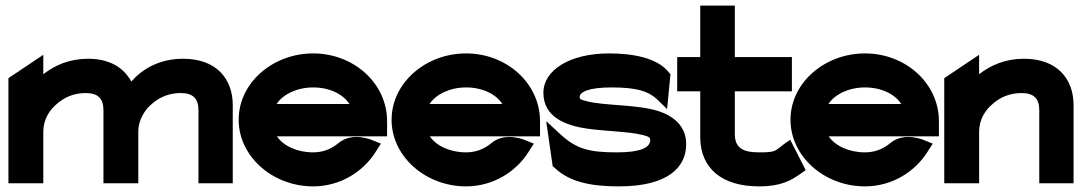

<svg xmlns="http://www.w3.org/2000/svg" viewBox="-20 -652 3853 683"><path d="M10 0H134V-183C134 -226 155 -260 183 -283C207 -304 240 -321 285 -321C329 -321 348 -301 348 -260V0H472V-183C472 -209 480 -231 492 -250C500 -263 509 -273 521 -283C545 -304 578 -321 623 -321C667 -321 686 -301 686 -260V0H808V-278C808 -372 749 -443 632 -443C547 -443 487 -407 447 -362C420 -412 369 -443 294 -443C227 -443 175 -420 134 -388V-457L10 -374Z M829 -226C829 -95 950 11 1094 11C1189 11 1273 -40 1319 -116L1335 -141L1308 -152C1308 -152 1235 -186 1184 -143C1159 -122 1129 -110 1094 -110C1037 -110 988 -133 965 -167H1357V-221C1357 -355 1239 -462 1094 -462C950 -462 829 -357 829 -226ZM964 -282C986 -316 1036 -341 1094 -341C1152 -341 1201 -317 1223 -282Z M1373 -226C1373 -95 1494 11 1638 11C1733 11 1817 -40 1863 -116L1879 -141L1852 -152C1852 -152 1779 -186 1728 -143C1703 -122 1673 -110 1638 -110C1581 -110 1532 -133 1509 -167H1901V-221C1901 -355 1783 -462 1638 -462C1494 -462 1373 -357 1373 -226ZM1508 -282C1530 -316 1580 -341 1638 -341C1696 -341 1745 -317 1767 -282Z M1913 -322C1913 -234 1994 -205 2071 -194C2137 -185 2217 -184 2265 -172C2289 -166 2293 -163 2293 -154C2293 -127 2259 -110 2175 -110C2076 -110 2031 -122 1975 -173L1923 -221L1946 -61L1953 -55C2010 0 2096 11 2182 11C2356 11 2421 -57 2421 -139C2421 -206 2373 -240 2322 -257C2245 -281 2134 -275 2067 -292C2043 -298 2042 -300 2042 -307C2042 -325 2076 -341 2154 -341C2245 -341 2285 -328 2316 -300L2353 -264L2365 -388L2359 -395C2317 -448 2226 -462 2147 -462C2006 -462 1913 -402 1913 -322Z M2389 -327H2471V-160C2473 -54 2547 11 2680 11C2760 11 2795 -11 2828 -34L2846 -47L2791 -155L2767 -138C2736 -115 2742 -110 2680 -110C2618 -110 2594 -129 2594 -176V-327H2797V-449H2594V-632H2471V-449H2389Z M2792 -226C2792 -95 2913 11 3057 11C3152 11 3236 -40 3282 -116L3298 -141L3271 -152C3271 -152 3198 -186 3147 -143C3122 -122 3092 -110 3057 -110C3000 -110 2951 -133 2928 -167H3320V-221C3320 -355 3202 -462 3057 -462C2913 -462 2792 -357 2792 -226ZM2927 -282C2949 -316 2999 -341 3057 -341C3115 -341 3164 -317 3186 -282Z M3339 0H3463V-183C3463 -226 3484 -260 3512 -283C3536 -304 3569 -321 3614 -321C3658 -321 3677 -301 3677 -260V0H3799V-278C3799 -372 3740 -443 3623 -443C3556 -443 3504 -420 3463 -388V-457L3339 -374Z"/></svg>

Font: Charger Pro
Style: UltraExt
Weight: 900
Designer: Jasper
Foundry: Cannot Into Space Fonts
Version: Version 1.09